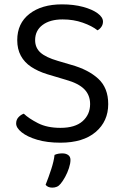

<svg xmlns="http://www.w3.org/2000/svg" viewBox="-20 -641 563 880"><path d="M257 -55Q324 -55 358.5 -85.5Q393 -116 393 -164Q393 -205 366.5 -232Q340 -259 283 -275L196 -301Q154 -314 123 -334.5Q92 -355 75.5 -385.5Q59 -416 59 -457Q59 -534 115 -577.5Q171 -621 264 -621Q318 -621 360.5 -609.5Q403 -598 427.5 -580Q452 -562 452 -542Q452 -529 445 -518.5Q438 -508 427 -502Q402 -522 359.5 -537Q317 -552 267 -552Q209 -552 175 -526.5Q141 -501 141 -457Q141 -422 165.5 -400Q190 -378 245 -362L306 -344Q385 -322 430.5 -280Q476 -238 476 -164Q476 -85 418.5 -36Q361 13 257 13Q196 13 150.5 -0.5Q105 -14 79.5 -34.5Q54 -55 54 -75Q54 -92 64.5 -103.5Q75 -115 89 -120Q112 -98 154 -76.5Q196 -55 257 -55ZM258 201Q250 211 240.5 215Q231 219 220 219Q199 219 189 206Q203 171 215 134Q227 97 230 69Q239 65 247.5 63.5Q256 62 266 62Q282 62 292.5 69.5Q303 77 303 92Q303 108 296 129.5Q289 151 278.5 170Q268 189 258 201Z"/></svg>

Font: Baloo Tammudu 2
Style: Regular
Weight: 400
Designer: Maithili Shingre, Omkar Shende and Ek Type
Foundry: Ek Type
Version: Version 1.700